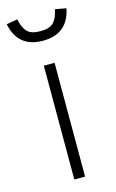

<svg xmlns="http://www.w3.org/2000/svg" viewBox="-116 -714 458 758"><g transform="rotate(-15 113.0 -334.5)"><path d="M-9 -661 36 -669Q43 -634 59 -617Q75 -600 113 -600Q151 -600 167 -617Q183 -634 190 -669L235 -661Q215 -561 113 -561Q11 -561 -9 -661ZM90 -465H134V0H90Z"/></g></svg>

Font: Athiti Light
Style: Regular
Weight: 300
Designer: CadsonDemak Team
Foundry: CadsonDemak
Version: Version 1.033